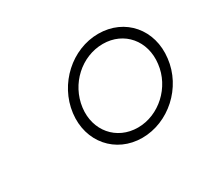

<svg xmlns="http://www.w3.org/2000/svg" viewBox="-78 -919 575 537"><g transform="rotate(-30 210.0 -651.0)"><path d="M247 -494C332 -494 409 -563 419 -651C430 -739 371 -808 285 -808C200 -808 124 -739 113 -651C102 -563 162 -494 247 -494ZM251 -525C182 -525 135 -581 144 -651C153 -722 213 -777 282 -777C350 -777 397 -722 388 -651C380 -581 319 -525 251 -525Z"/></g></svg>

Font: Barlow ExtraLight
Style: Italic
Weight: 275
Italic angle: -7°
Designer: Jeremy Tribby
Foundry: Tribby Type
Version: Version 1.422;hotconv 1.0.109;makeotfexe 2.5.65596